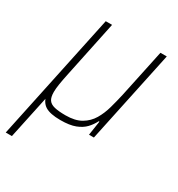

<svg xmlns="http://www.w3.org/2000/svg" viewBox="-185 -619 850 918"><g transform="rotate(30 240.0 -160.0)"><path d="M-17 190 131 -510H166L100 -195Q93 -162 89 -136.5Q85 -111 85 -93Q85 -64 95 -49.5Q105 -35 128 -29.5Q151 -24 189 -24Q242 -24 275 -43.5Q308 -63 327 -95Q346 -127 357 -166.5Q368 -206 377 -246L433 -510H468L360 0H333L345 -79H341Q329 -55 310.5 -35.5Q292 -16 261 -4Q230 8 179 8Q122 8 95 -9Q68 -26 61 -66L75 -83L17 190Z"/></g></svg>

Font: Saira SemiCondensed Thin
Style: Italic
Weight: 250
Width: 4
Italic angle: -12°
Designer: Hector Gatti with collaboration of the Omnibus-Type team
Foundry: Omnibus-Type
Version: Version 1.101